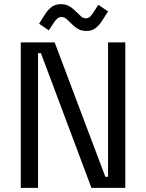

<svg xmlns="http://www.w3.org/2000/svg" viewBox="-20 -904 704 924"><path d="M80 0V-700H243L487 -53H500V-700H583V0H420L177 -648H163V0ZM215 -758 168 -790 200 -840Q213 -859 230 -871.5Q247 -884 273 -884Q296 -884 313.5 -874Q331 -864 350 -844Q363 -831 372 -823.5Q381 -816 393 -816Q405 -816 412.5 -823Q420 -830 427 -840L453 -881L500 -849L468 -799Q456 -781 439 -768Q422 -755 396 -755Q372 -755 355 -765Q338 -775 319 -795Q306 -808 297 -815Q288 -822 276 -822Q264 -822 256 -815Q248 -808 241 -798Z"/></svg>

Font: Space Grotesk
Style: Regular
Weight: 400
Designer: Florian Karsten
Foundry: Florian Karsten
Version: Version 2.000